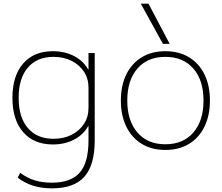

<svg xmlns="http://www.w3.org/2000/svg" viewBox="-20 -810 1216 1050"><path d="M264 220Q208 220 162.5 206Q117 192 77 162L90 135Q128 163 169.5 176Q211 189 263 189Q368 189 416 134Q464 79 464 -42V-120H462Q436 -73 385 -46.5Q334 -20 269 -20Q165 -20 106.5 -87.5Q48 -155 48 -275Q48 -395 106.5 -462.5Q165 -530 269 -530Q334 -530 385 -503.5Q436 -477 462 -430H464V-520H498V-42Q498 93 441.5 156.5Q385 220 264 220ZM272 -51Q329 -51 372 -73Q415 -95 439.5 -133Q464 -171 464 -220V-330Q464 -380 439.5 -417.5Q415 -455 372 -477Q329 -499 272 -499Q183 -499 132.5 -440.5Q82 -382 82 -275Q82 -168 132.5 -109.5Q183 -51 272 -51Z M884 10Q810 10 755.5 -23Q701 -56 671 -117Q641 -178 641 -260Q641 -343 671 -403.5Q701 -464 755.5 -497Q810 -530 884 -530Q959 -530 1013.5 -497Q1068 -464 1098 -403.5Q1128 -343 1128 -260Q1128 -178 1098 -117Q1068 -56 1013.5 -23Q959 10 884 10ZM884 -21Q982 -21 1037.5 -85.5Q1093 -150 1093 -260Q1093 -371 1037.5 -435Q982 -499 884 -499Q787 -499 731.5 -435Q676 -371 676 -260Q676 -150 731.5 -85.5Q787 -21 884 -21ZM871 -570 750 -790H792L908 -570Z"/></svg>

Font: M PLUS 2 Thin ExtraLight
Style: Regular
Weight: 250
Version: Version 1.001